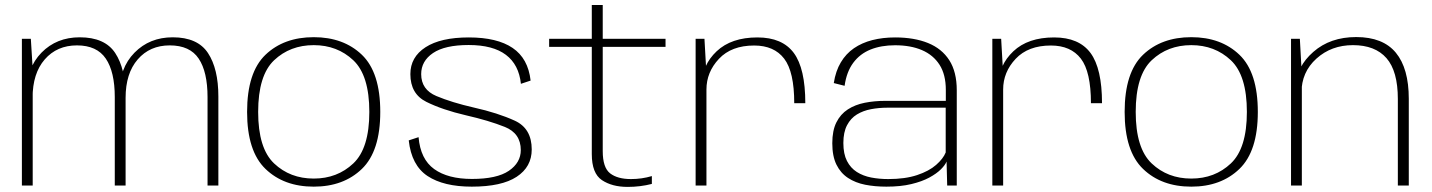

<svg xmlns="http://www.w3.org/2000/svg" viewBox="-20 -746 5758 772"><path d="M68 0H111.5V-469L104 -590H68ZM441.5 0H485V-358Q485 -469.5 443.2 -532.8Q401.5 -596 300.5 -596Q207.5 -596 147 -534.5Q86.5 -473 86.5 -370L111 -352.5Q111 -451 160 -507.2Q209 -563.5 289.5 -563.5Q369.5 -563.5 405.5 -510.2Q441.5 -457 441.5 -355.5ZM814.5 0H858V-358Q858 -469.5 816.2 -532.8Q774.5 -596 674.5 -596Q581.5 -596 520.8 -534.2Q460 -472.5 460 -370L485 -352.5Q485 -451 533.8 -507.2Q582.5 -563.5 662.5 -563.5Q743.5 -563.5 779 -510.2Q814.5 -457 814.5 -355.5Z M1241.5 4.5Q1361 4.5 1435 -66.8Q1509 -138 1509 -296Q1509 -455 1435 -525.8Q1361 -596.5 1241.5 -596.5Q1121.5 -596.5 1047.5 -525.8Q973.5 -455 973.5 -296Q973.5 -138 1047.5 -66.8Q1121.5 4.5 1241.5 4.5ZM1241.5 -28Q1146.5 -28 1082.2 -88.8Q1018 -149.5 1018 -296Q1018 -443 1082.2 -503.8Q1146.5 -564.5 1241.5 -564.5Q1336 -564.5 1400.5 -503.8Q1465 -443 1465 -296Q1465 -149.5 1400.5 -88.8Q1336 -28 1241.5 -28Z M1877 4.5Q1997 4.5 2057.5 -35.2Q2118 -75 2118 -145Q2118 -229.5 2049.8 -260.8Q1981.5 -292 1885.5 -313.5Q1796 -334 1734.8 -359.8Q1673.5 -385.5 1673.5 -448Q1673.5 -500.5 1721.2 -532.8Q1769 -565 1864.5 -565Q1962 -565 2014.2 -525.5Q2066.5 -486 2074.5 -409L2113.5 -422Q2103.5 -511 2041.2 -553.2Q1979 -595.5 1865 -595.5Q1752 -595.5 1691 -556Q1630 -516.5 1630 -448Q1630 -368.5 1694.2 -336.5Q1758.5 -304.5 1853 -282.5Q1945 -261.5 2009.5 -235.8Q2074 -210 2074 -142.5Q2074 -92 2026 -59.2Q1978 -26.5 1877.5 -26.5Q1781 -26.5 1725.8 -66.2Q1670.5 -106 1663 -194.5L1623.5 -181.5Q1634.5 -81 1699.2 -38.2Q1764 4.5 1877 4.5Z M2503.5 5.5Q2554.5 5.5 2601 -6.5V-38Q2560.5 -26 2517 -26Q2463 -26 2433.2 -49Q2403.5 -72 2403.5 -138.5V-557.5H2656V-590H2403.5V-726H2359.5V-590H2188V-557.5H2359.5V-126.5Q2359.5 -49 2400.2 -21.8Q2441 5.5 2503.5 5.5Z M3173.5 -331H3218Q3218 -470.5 3171.8 -533Q3125.5 -595.5 3025.5 -595.5Q2920.5 -595.5 2861.5 -539.8Q2802.5 -484 2802.5 -406.5L2820.5 -386Q2820.5 -456 2870.8 -509.5Q2921 -563 3012.5 -563Q3092.5 -563 3133 -510.2Q3173.5 -457.5 3173.5 -331ZM2777 0H2820.5V-448.5L2812.5 -590H2777Z M3544 4.5Q3601.5 4.5 3644.2 -5.8Q3687 -16 3716.5 -32Q3746 -48 3763.2 -65.2Q3780.5 -82.5 3786 -96.5L3788.5 0H3827V-383Q3827 -457 3797 -503.8Q3767 -550.5 3711.5 -573Q3656 -595.5 3579 -595.5Q3529.5 -595.5 3487.5 -584.8Q3445.5 -574 3413.5 -552Q3381.5 -530 3360.8 -495.2Q3340 -460.5 3332.5 -412L3376 -401Q3384 -457.5 3410.8 -493.5Q3437.5 -529.5 3480.2 -546.8Q3523 -564 3579 -564Q3641.5 -564 3687 -544.5Q3732.5 -525 3757.8 -485.5Q3783 -446 3783 -384.5V-340.5H3540Q3496 -340.5 3457 -332.8Q3418 -325 3388.8 -306Q3359.5 -287 3343 -254Q3326.5 -221 3326.5 -170Q3326.5 -118 3343.2 -84Q3360 -50 3389.8 -30.5Q3419.5 -11 3458.8 -3.2Q3498 4.5 3544 4.5ZM3551.5 -26Q3515.5 -26 3483 -32.2Q3450.5 -38.5 3425.2 -54.5Q3400 -70.5 3385.5 -98.8Q3371 -127 3371 -171Q3371 -214.5 3385.8 -242.5Q3400.5 -270.5 3425.5 -285.8Q3450.5 -301 3482.2 -307Q3514 -313 3547.5 -313H3782.5V-133Q3772.5 -108 3744 -83Q3715.5 -58 3667.5 -42Q3619.5 -26 3551.5 -26Z M4366.5 -331H4411Q4411 -470.5 4364.8 -533Q4318.5 -595.5 4218.5 -595.5Q4113.5 -595.5 4054.5 -539.8Q3995.5 -484 3995.5 -406.5L4013.5 -386Q4013.5 -456 4063.8 -509.5Q4114 -563 4205.5 -563Q4285.5 -563 4326 -510.2Q4366.5 -457.5 4366.5 -331ZM3970 0H4013.5V-448.5L4005.5 -590H3970Z M4770 4.5Q4889.5 4.5 4963.5 -66.8Q5037.5 -138 5037.5 -296Q5037.5 -455 4963.5 -525.8Q4889.5 -596.5 4770 -596.5Q4650 -596.5 4576 -525.8Q4502 -455 4502 -296Q4502 -138 4576 -66.8Q4650 4.5 4770 4.5ZM4770 -28Q4675 -28 4610.8 -88.8Q4546.5 -149.5 4546.5 -296Q4546.5 -443 4610.8 -503.8Q4675 -564.5 4770 -564.5Q4864.5 -564.5 4929 -503.8Q4993.5 -443 4993.5 -296Q4993.5 -149.5 4929 -88.8Q4864.5 -28 4770 -28Z M5171 0H5214.5V-445L5206.5 -590H5171ZM5600.5 0H5644.5V-348.5Q5644.5 -471 5592.5 -534Q5540.5 -597 5433 -597Q5328.5 -597 5260.5 -537.2Q5192.5 -477.5 5192.5 -402L5213 -373Q5213 -456 5273 -510.2Q5333 -564.5 5420 -564.5Q5509 -564.5 5554.8 -512.2Q5600.5 -460 5600.5 -348Z"/></svg>

Font: Anybody SemiExpanded ExtraLight
Style: Regular
Weight: 250
Width: 6
Version: Version 1.113;gftools[0.9.25]